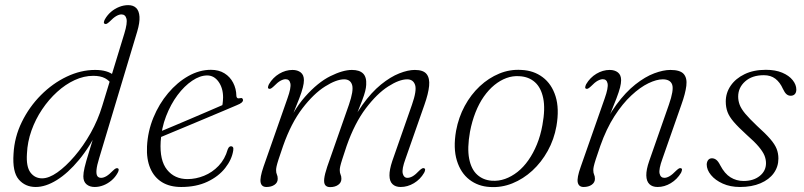

<svg xmlns="http://www.w3.org/2000/svg" viewBox="-20 -738 3206 766"><path d="M527.5 -612.5 375.5 -106.5Q366.5 -77.5 365 -60.2Q363.5 -43 368.2 -35.8Q373 -28.5 383.5 -28.5Q393 -28.5 404.2 -35Q415.5 -41.5 431 -57.5Q437.5 -64 442 -66Q446.5 -68 450 -66.5Q454 -64.5 453.5 -59.8Q453 -55 449.5 -48.5Q440 -31 425 -18.2Q410 -5.5 392.8 1.2Q375.5 8 358 8Q337.5 8 325 -2.8Q312.5 -13.5 312.5 -34.5Q312.5 -48.5 317.5 -70Q322.5 -91.5 334.8 -130.8Q347 -170 367 -236L377 -230.5Q339.5 -153.5 295.2 -100.2Q251 -47 206.5 -19.5Q162 8 122.5 8Q80.5 8 54.8 -22Q29 -52 34 -124.5Q37.5 -191 67 -251.2Q96.5 -311.5 143.2 -358.5Q190 -405.5 246.2 -432.2Q302.5 -459 359.5 -459Q384.5 -459 403.2 -453.5Q422 -448 434.5 -437.5Q447 -427 453.5 -412.5L428.5 -397Q417 -416.5 398.8 -426Q380.5 -435.5 352 -435.5Q315 -435.5 278 -418.5Q241 -401.5 207.8 -371.2Q174.5 -341 148 -301.5Q121.5 -262 105.5 -217Q89.5 -172 87.5 -125Q84 -73 101.5 -49.8Q119 -26.5 148 -26.5Q175 -26.5 208.8 -50.2Q242.5 -74 277.5 -114.8Q312.5 -155.5 341.8 -207.5Q371 -259.5 388 -316L476 -604Q489 -646.5 484.5 -663.5Q480 -680.5 464.5 -680.5Q455.5 -680.5 444 -674Q432.5 -667.5 417 -651.5Q410.5 -645.5 406 -643.2Q401.5 -641 398 -643Q394 -644.5 394.5 -649.5Q395 -654.5 398.5 -661Q408.5 -678.5 423.2 -691Q438 -703.5 455.8 -710.5Q473.5 -717.5 491.5 -717.5Q512 -717.5 523.5 -706Q535 -694.5 536.5 -671.2Q538 -648 527.5 -612.5Z M599 -204.5Q599 -204.5 618.5 -212.8Q638 -221 669.8 -234.2Q701.5 -247.5 738.2 -263.2Q775 -279 810.2 -294Q845.5 -309 871.5 -320.5L864.5 -307.5Q867 -315.5 868.2 -325Q869.5 -334.5 870 -349.5Q870 -386.5 852 -411.8Q834 -437 806.5 -437Q778 -437 746.8 -416Q715.5 -395 688.2 -358.5Q661 -322 642.5 -274.2Q624 -226.5 621 -173Q616.5 -98 646.5 -60.8Q676.5 -23.5 728 -23.5Q761.5 -23.5 794.2 -36.8Q827 -50 852.2 -76.5Q877.5 -103 888.5 -142Q891.5 -149.5 894.8 -152Q898 -154.5 902 -154.5Q907 -154.5 909.5 -150.5Q912 -146.5 910.5 -137.5Q905 -101.5 878.5 -67.8Q852 -34 807.5 -13Q763 8 703 8Q657.5 8 626.2 -11.2Q595 -30.5 579.5 -66.8Q564 -103 566.5 -154Q569.5 -214 592 -268.8Q614.5 -323.5 650.8 -366.5Q687 -409.5 731.2 -434.5Q775.5 -459.5 821.5 -459.5Q853 -459.5 875.5 -445.5Q898 -431.5 910.2 -407.8Q922.5 -384 923 -356Q923 -350.5 926.2 -347.5Q929.5 -344.5 936 -346Q943 -348 946.2 -345.8Q949.5 -343.5 949.5 -338.5Q949.5 -333.5 944.2 -328.8Q939 -324 924 -318Q905.5 -310 875 -297.2Q844.5 -284.5 808.5 -269.2Q772.5 -254 736 -238.8Q699.5 -223.5 669.2 -211Q639 -198.5 620.8 -190.8Q602.5 -183 602.5 -183Z M1285.5 -73 1372 -320Q1391.5 -376.5 1384.8 -399Q1378 -421.5 1353 -421.5Q1322 -421.5 1276.8 -393Q1231.5 -364.5 1186.5 -305.8Q1141.5 -247 1109.5 -156Q1097.5 -121.5 1091.5 -102.8Q1085.5 -84 1083.5 -74.8Q1081.5 -65.5 1081.5 -59.5Q1081.5 -48 1084.8 -41.5Q1088 -35 1088 -24.5Q1088 -9.5 1075.2 -0.8Q1062.5 8 1043 8Q1023.5 8 1019.8 -10.2Q1016 -28.5 1031.5 -73.5L1127 -346Q1142 -388 1138.5 -405Q1135 -422 1119.5 -422Q1110.5 -422 1099 -415.8Q1087.5 -409.5 1071.5 -393Q1065 -387 1060.8 -384.8Q1056.5 -382.5 1052.5 -384Q1048.5 -386 1049.2 -390.8Q1050 -395.5 1053 -402Q1068.5 -428.5 1094 -443.8Q1119.5 -459 1147 -459Q1167 -459 1179.8 -449Q1192.5 -439 1192.5 -418Q1192.5 -406 1188.2 -389Q1184 -372 1173.8 -345Q1163.5 -318 1145.8 -275Q1128 -232 1100.5 -167L1106 -195.5Q1146 -294.5 1197 -352Q1248 -409.5 1298 -434.2Q1348 -459 1384 -459Q1414 -459 1428.5 -444.8Q1443 -430.5 1441 -399.5Q1440.5 -388.5 1437 -374.2Q1433.5 -360 1424.5 -336.2Q1415.5 -312.5 1399.2 -272Q1383 -231.5 1357 -167L1359.5 -195.5Q1389.5 -269 1425.8 -319.5Q1462 -370 1500 -400.8Q1538 -431.5 1572.8 -445.2Q1607.5 -459 1635 -459Q1669 -459 1682 -442.5Q1695 -426 1692 -395.2Q1689 -364.5 1673.5 -320.5L1598 -105Q1582.5 -63 1586.8 -45.8Q1591 -28.5 1605.5 -28.5Q1615.5 -28.5 1626.8 -35Q1638 -41.5 1653.5 -58Q1660 -64 1664.5 -66.2Q1669 -68.5 1672.5 -66.5Q1676.5 -65 1676 -60Q1675.5 -55 1672 -48.5Q1657 -22.5 1631.5 -7.2Q1606 8 1578.5 8Q1557.5 8 1545.8 -3.5Q1534 -15 1533.8 -38Q1533.5 -61 1545 -95.5L1623.5 -320Q1643.5 -377 1636 -399.2Q1628.5 -421.5 1604.5 -421.5Q1573 -421.5 1528.5 -393Q1484 -364.5 1439.5 -305.8Q1395 -247 1363 -156Q1351.5 -121.5 1345.5 -102.8Q1339.5 -84 1337.5 -74.8Q1335.5 -65.5 1335.5 -59.5Q1335.5 -48 1338.8 -41.5Q1342 -35 1342 -24.5Q1342 -9.5 1329.2 -0.5Q1316.5 8.5 1297 8.5Q1284 8.5 1277.8 0.8Q1271.5 -7 1273.5 -25Q1275.5 -43 1285.5 -73Z M2060 -459Q2109 -457 2145 -430Q2181 -403 2196.5 -353.8Q2212 -304.5 2200 -235Q2190.5 -181.5 2165.2 -136Q2140 -90.5 2103.8 -57.2Q2067.5 -24 2024.2 -6.5Q1981 11 1934.5 8Q1887.5 5.5 1852.8 -21.2Q1818 -48 1802.8 -97.2Q1787.5 -146.5 1799.5 -216Q1809.5 -270 1834 -315.2Q1858.5 -360.5 1894 -393.8Q1929.5 -427 1972 -444.5Q2014.5 -462 2060 -459ZM1942 -17Q1969 -15 1995 -24.2Q2021 -33.5 2044.8 -52.2Q2068.5 -71 2088 -98.8Q2107.5 -126.5 2122 -161.8Q2136.5 -197 2144 -239Q2156 -304 2147.2 -346.2Q2138.5 -388.5 2114 -410.2Q2089.5 -432 2052.5 -434Q2026 -436 2000.8 -426.8Q1975.5 -417.5 1952.5 -398.8Q1929.5 -380 1910.2 -352.5Q1891 -325 1877 -289.5Q1863 -254 1855 -212Q1843.5 -147 1851.8 -104.8Q1860 -62.5 1883.8 -41Q1907.5 -19.5 1942 -17Z M2318 -384Q2314 -386 2314.8 -390.8Q2315.5 -395.5 2318.5 -402Q2334 -428.5 2359.5 -443.8Q2385 -459 2412.5 -459Q2432.5 -459 2445.2 -449Q2458 -439 2458 -418Q2458 -406 2453.8 -389Q2449.5 -372 2439.2 -345Q2429 -318 2411.2 -274.8Q2393.5 -231.5 2366 -167L2371.5 -195.5Q2401.5 -269.5 2438.8 -320Q2476 -370.5 2515 -401.2Q2554 -432 2590.2 -445.5Q2626.5 -459 2654.5 -459Q2693.5 -459 2707.8 -442.8Q2722 -426.5 2718.2 -395.8Q2714.5 -365 2698.5 -320.5L2623 -105Q2607.5 -62.5 2611.5 -45.5Q2615.5 -28.5 2630.5 -28.5Q2640 -28.5 2651.2 -35Q2662.5 -41.5 2678.5 -58Q2685 -64 2689.2 -66.2Q2693.5 -68.5 2697.5 -66.5Q2701.5 -65 2700.8 -60Q2700 -55 2697 -48.5Q2681.5 -22.5 2656.2 -7.2Q2631 8 2603.5 8Q2582.5 8 2570.8 -3.5Q2559 -15 2558.5 -38Q2558 -61 2570 -95.5L2648.5 -320Q2669 -378.5 2661.8 -400Q2654.5 -421.5 2624 -421.5Q2599.5 -421.5 2566.8 -405.8Q2534 -390 2498.8 -357.2Q2463.5 -324.5 2431.2 -274.2Q2399 -224 2375 -156Q2363 -121.5 2357 -102.8Q2351 -84 2349 -74.8Q2347 -65.5 2347 -59.5Q2347 -48 2350.2 -41.5Q2353.5 -35 2353.5 -24.5Q2353.5 -10 2340.8 -1Q2328 8 2308.5 8Q2289 8 2285 -10.2Q2281 -28.5 2297 -73L2392.5 -345.5Q2407.5 -388 2404 -405Q2400.5 -422 2385 -422Q2376 -422 2364.5 -415.8Q2353 -409.5 2337 -393Q2330.5 -387 2326.2 -384.8Q2322 -382.5 2318 -384Z M2946.5 -16Q2986 -16 3011 -36Q3036 -56 3036 -87Q3036 -102.5 3029.8 -117.8Q3023.5 -133 3007 -152.8Q2990.5 -172.5 2958.5 -200.5Q2925.5 -230.5 2907.5 -251.5Q2889.5 -272.5 2882.5 -291.2Q2875.5 -310 2875.5 -333Q2875.5 -367.5 2895.2 -396.2Q2915 -425 2950.8 -442.2Q2986.5 -459.5 3035.5 -459.5Q3073.5 -459.5 3100.8 -448Q3128 -436.5 3142.5 -418.2Q3157 -400 3157 -380.5Q3157 -369 3151 -362.5Q3145 -356 3134.5 -356Q3125 -356 3117.8 -362.2Q3110.5 -368.5 3103.5 -383.5Q3092 -409.5 3073.5 -423.8Q3055 -438 3027.5 -438Q2980.5 -438 2952.8 -413.2Q2925 -388.5 2925 -352.5Q2925 -336 2931 -320Q2937 -304 2953.2 -284.5Q2969.5 -265 3000 -236Q3034.5 -205 3053 -183.5Q3071.5 -162 3078.5 -144Q3085.5 -126 3085.5 -105.5Q3085.5 -73 3067 -47.2Q3048.5 -21.5 3014 -6.8Q2979.5 8 2932 8Q2893.5 8 2863.5 -5.5Q2833.5 -19 2816.5 -39.8Q2799.5 -60.5 2799.5 -82Q2800 -93 2805.5 -99.8Q2811 -106.5 2820.5 -106.5Q2829.5 -106.5 2837.5 -100.5Q2845.5 -94.5 2853.5 -78.5Q2871 -45 2894.5 -30.5Q2918 -16 2946.5 -16Z"/></svg>

Font: Fraunces ExtraLight
Style: Italic
Weight: 250
Italic angle: -16°
Version: Version 1.000;[b76b70a41]